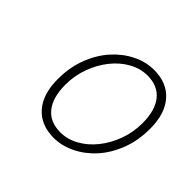

<svg xmlns="http://www.w3.org/2000/svg" viewBox="-95 -835 535 535"><g transform="rotate(45 172.0 -568.0)"><path d="M172 -402Q121 -402 92.5 -434.5Q64 -467 64 -526Q64 -573 79 -611.5Q94 -650 118.5 -677Q143 -704 173.5 -719Q204 -734 236 -734Q287 -734 315.5 -701.5Q344 -669 344 -610Q344 -563 329 -524.5Q314 -486 289.5 -459Q265 -432 234 -417Q203 -402 172 -402ZM174 -426Q202 -426 228 -440.5Q254 -455 274 -480Q294 -505 306 -537.5Q318 -570 318 -606Q318 -656 296.5 -683Q275 -710 234 -710Q206 -710 180 -695.5Q154 -681 134 -656Q114 -631 102 -598.5Q90 -566 90 -530Q90 -480 111.5 -453Q133 -426 174 -426Z"/></g></svg>

Font: TypoPRO Source Sans Pro
Style: Italic
Weight: 200
Italic angle: -11°
Designer: Paul D. Hunt
Foundry: Adobe Systems Incorporated
Version: Version 1.075;PS 2.000;hotconv 1.0.86;makeotf.lib2.5.63406